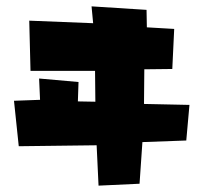

<svg xmlns="http://www.w3.org/2000/svg" viewBox="-20 -584 641 604"><path d="M268 -564 273 -511 72 -519 76 -361H279L280 -264L225 -265L227 -326L103 -337L106 -270L24 -267L39 -124L284 -127L290 0L419 -6L428 -137L566 -142L576 -254L433 -257L434 -366L522 -367L528 -493L442 -498L441 -553Z"/></svg>

Font: Super Mario
Style: Regular
Weight: 400
Version: Version 1.0